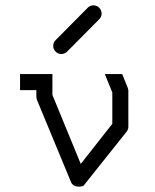

<svg xmlns="http://www.w3.org/2000/svg" viewBox="-20 -747 580 718"><path d="M437 -470 458 -418Q460 -412 460 -407V-273Q460 -263 453 -254L292 -52Q284.5 -49 276 -49Q253.5 -49 246 -65L118 -374Q116 -380 116 -386V-410H55V-470H176V-392L282 -134L400 -284V-401L372 -470ZM179 -575Q179 -588 188 -597L308 -718Q317 -727 329 -727Q342 -727 351 -718Q360 -709 360 -696Q360 -684 351 -675L231 -554Q222 -545 209 -545Q197 -545 188 -554Q179 -563 179 -575Z"/></svg>

Font: 3270 Nerd Font
Style: Regular
Weight: 400
Monospace: yes
Version: Version 3.0.1;Nerd Fonts 3.3.0